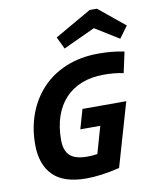

<svg xmlns="http://www.w3.org/2000/svg" viewBox="-99 -990 877 1080"><g transform="rotate(-10 339.5 -450.0)"><path d="M615 -532Q588 -538 559.5 -540.5Q531 -543 503 -543Q431 -543 375 -520.5Q319 -498 281 -456.5Q243 -415 223 -356Q203 -297 203 -223Q203 -162 233.5 -133.5Q264 -105 333 -105Q350 -105 375 -107.5Q400 -110 430 -117L374 -53L453 -329L504 -263H320L352 -374H602L497 -11Q443 2 396 8.5Q349 15 305 15Q178 15 116.5 -46.5Q55 -108 55 -223Q55 -317 85 -397.5Q115 -478 171.5 -538Q228 -598 310 -631.5Q392 -665 495 -665Q530 -665 565.5 -662Q601 -659 641 -651ZM279 -795 488 -915H517L504 -815L312 -726ZM679 -793 630 -726 486 -815 501 -915H530Z"/></g></svg>

Font: Intel One Mono Light
Style: Italic
Weight: 300
Italic angle: -16°
Monospace: yes
Designer: Fred Shallcrass
Foundry: Frere-Jones Type LLC
Version: Version 1.004